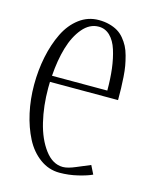

<svg xmlns="http://www.w3.org/2000/svg" viewBox="-97 -672 599 745"><g transform="rotate(15 202.5 -300.0)"><path d="M359.9 -325.2H86.4Q85.9 -317.4 85.9 -300.8Q85.9 -228.5 101.1 -165.3Q116.2 -102.1 147.5 -60.5Q178.7 -19 219.7 -19Q239.3 -19 271 -32.7L324.7 -55.2L341.8 -21Q322.8 -11.7 286.4 -2.9Q250 5.9 212.9 5.9Q169.4 5.9 133.8 -20.3Q98.1 -46.4 75.9 -89.6Q53.7 -132.8 41.7 -186.8Q29.8 -240.7 29.8 -298.8Q29.8 -357.4 41 -411.6Q52.2 -465.8 73.7 -509.8Q95.2 -553.7 129.9 -579.8Q164.6 -606 208 -606Q231.4 -606 250.7 -600.8Q270 -595.7 284.7 -586.9Q299.3 -578.1 310.8 -564.2Q322.3 -550.3 330.1 -535.4Q337.9 -520.5 343.5 -499.8Q349.1 -479 352.3 -460.7Q355.5 -442.4 357.2 -417.2Q358.9 -392.1 359.4 -372.1Q359.9 -352.1 359.9 -325.2ZM310.1 -350.1Q310.1 -397.9 305.2 -437.5Q300.3 -477.1 289.8 -510.3Q279.3 -543.5 260 -562.3Q240.7 -581.1 214.4 -581.1Q177.7 -581.1 149.9 -548.1Q122.1 -515.1 107.2 -464.4Q92.3 -413.6 87.9 -350.1Z"/></g></svg>

Font: Reswysokr
Style: Regular
Weight: 500
Version: Version 0.984